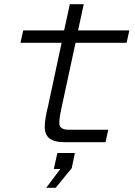

<svg xmlns="http://www.w3.org/2000/svg" viewBox="-20 -674 640 910"><path d="M290 0Q237 0 214.5 -18Q192 -36 192 -72Q192 -92 196.5 -118.5Q201 -145 208 -172L272 -471H77L90 -530H284L311 -654H377L350 -530H593L580 -471H338L272 -165Q267 -143 264 -124.5Q261 -106 261 -91Q261 -59 306 -59H493L480 0ZM199 216 266 127H235L252 51H335L320 123L244 216Z"/></svg>

Font: Geist Mono Light
Style: Italic
Weight: 300
Italic angle: -12°
Monospace: yes
Designer: Basement.studio, Andrés Briganti, Mateo Zaragoza
Foundry: Basement.studio, Vercel, Andrés Briganti, Guido Ferreyra, Mateo Zaragoza
Version: Version 1.500; ttfautohint (v1.8.4.7-5d5b)